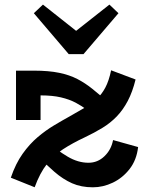

<svg xmlns="http://www.w3.org/2000/svg" viewBox="-20 -784 633 818"><path d="M453.4 -484.5 557.6 -445.3Q544.4 -391.9 524.2 -353.7Q504 -315.5 477.2 -287.7Q450.3 -259.9 416.3 -239.2Q382.3 -218.4 340.5 -198.6Q288.4 -174.1 248.8 -148.3Q209.2 -122.5 179.5 -84.6Q149.7 -46.7 127.7 13.8L26.1 -27Q46.4 -86.7 76.2 -128.6Q106 -170.5 140.3 -199.5Q174.5 -228.5 209.8 -249.6Q245 -270.7 276.4 -288Q312.3 -308.3 340.7 -325Q369.2 -341.7 391.1 -361.6Q413.1 -381.5 428.6 -410.5Q444.1 -439.4 453.4 -484.5ZM375.8 14Q325.9 14 287 -3.2Q248.1 -20.5 211.8 -52Q175.5 -83.5 133.3 -125.9L168.9 -188.8Q224.5 -142.5 268.4 -116.6Q312.3 -90.6 356.8 -90.6Q396.3 -90.6 425.1 -118.5Q454 -146.3 461.7 -187.3L568.4 -157.5Q562.1 -102.3 532.2 -64Q502.3 -25.7 460.6 -5.8Q418.9 14 375.8 14ZM48.2 -272.8V-483H124.9Q187.6 -483 231.9 -473.8Q276.2 -464.7 309.7 -447.3Q343.1 -429.9 373.4 -405.5Q403.7 -381.1 438.6 -350.4L389.2 -284Q369.9 -299.9 349.6 -316.1Q329.3 -332.3 302.6 -346.4Q275.8 -360.6 239.8 -369.1Q203.9 -377.6 152.8 -377.6V-272.8ZM446.2 -764.4 484.7 -727.7 335.7 -553.3H272.9L124.2 -727.7L163 -764.4L304.3 -652.6Z"/></svg>

Font: BioRhyme ExtraBold
Style: Regular
Weight: 800
Designer: Aoife Mooney
Foundry: Aoife Mooney Type
Version: Version 1.600;gftools[0.9.33]